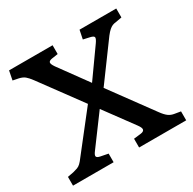

<svg xmlns="http://www.w3.org/2000/svg" viewBox="-155 -863 1031 1024"><g transform="rotate(-30 360.5 -351.5)"><path d="M12 0V-54L49 -61Q65 -65 76 -69Q87 -73 97 -82.5Q107 -92 121 -111L299 -338L113 -591Q96 -614 83 -624.5Q70 -635 48 -640L13 -647L24 -703H292V-649L253 -643Q236 -640 233.5 -631Q231 -622 246 -600L374 -424L497 -597Q511 -617 510 -626Q509 -635 487 -640L447 -649L458 -703H684V-648L646 -641Q634 -640 624.5 -636Q615 -632 604.5 -623Q594 -614 580 -596L414 -370L603 -112Q621 -87 636.5 -75.5Q652 -64 673 -61L709 -55V0H419V-54L462 -59Q481 -61 484.5 -71.5Q488 -82 471 -105L340 -283L206 -102Q192 -84 194 -75Q196 -66 216 -62L262 -53V0Z"/></g></svg>

Font: Literata 18pt Medium
Style: Regular
Weight: 500
Designer: Latin by Veronika Burian and Jose Scaglione. Greek by Irene Vlachou. Cyrillic by Vera Evstafieva.
Foundry: TypeTogether
Version: Version 3.103;gftools[0.9.29]